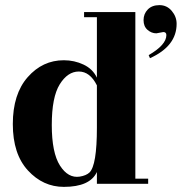

<svg xmlns="http://www.w3.org/2000/svg" viewBox="-20 -717 738 749"><path d="M229 12Q148 12 89 -52Q30 -116 30 -233Q30 -350 88 -416Q146 -482 229 -482Q270 -482 306 -465Q342 -448 358 -414V-650H308V-670H508V-20H558V0H358V-46Q331 12 229 12ZM358 -219V-384Q331 -438 287.5 -438Q244 -438 213 -388Q182 -338 182 -229.5Q182 -121 214 -71Q246 -21 291 -28Q316 -32 329 -44Q358 -72 358 -219ZM617 -592 590 -587Q571 -587 555.5 -600.5Q540 -614 540 -638.5Q540 -663 556.5 -680Q573 -697 602 -697Q631 -697 650 -674.5Q669 -652 669 -624Q669 -537 565 -490L560 -502Q629 -542 629 -580Q629 -592 617 -592Z"/></svg>

Font: Rozha One
Style: Regular
Weight: 400
Designer: Tim Donaldson, Indian Type Foundry
Foundry: Indian Type Foundry
Version: Version 1.300;PS 1.0;hotconv 1.0.78;makeotf.lib2.5.61930; tt